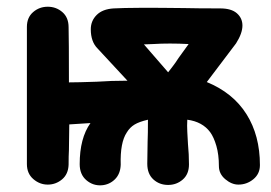

<svg xmlns="http://www.w3.org/2000/svg" viewBox="-20 -549 805 571"><path d="M283 2Q306 0 322 -16Q338 -32 339 -59Q337 -125 357 -155Q366 -170 380 -178.5Q394 -187 420 -193Q420 -150 419 -128L418 -62Q418 -32 436 -15.5Q454 1 480 1Q505 1 523.5 -15Q542 -31 542 -60Q542 -90 539 -121Q538 -139 537 -157Q536 -175 537 -193Q582 -187 605 -156Q616 -141 623.5 -115Q631 -89 631 -55Q631 -32 650 -16Q669 0 689 0Q714 0 733.5 -16Q753 -32 753 -58Q753 -146 713 -209.5Q673 -273 595 -305L682 -420Q701 -450 701 -473Q701 -495 684.5 -509.5Q668 -524 635 -524Q566 -524 528 -525Q373 -527 318 -524Q285 -522 267.5 -504.5Q250 -487 250 -462Q250 -425 270 -405L359 -309Q311 -309 268 -306Q210 -304 185 -304Q185 -432 184 -468Q184 -497 165.5 -513Q147 -529 122 -529Q97 -529 78.5 -513Q60 -497 60 -469V-61Q60 -33 79 -16.5Q98 0 122 0Q146 0 164.5 -15.5Q183 -31 184 -59Q184 -86 185 -103L186 -179L249 -183Q217 -138 217 -61Q217 -30 237 -13Q257 4 283 2ZM480 -334 408 -417 435 -418Q483 -421 541 -418L520 -389Q511 -377 502 -363Q492 -349 480 -334Z"/></svg>

Font: Balsamiq Sans
Style: Bold
Weight: 700
Designer: Michael Angeles
Foundry: Balsamiq SRL
Version: Version 1.020; ttfautohint (v1.8.4.7-5d5b);gftools[0.9.26]